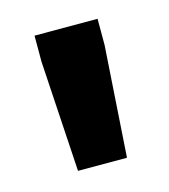

<svg xmlns="http://www.w3.org/2000/svg" viewBox="-55 -734 313 356"><g transform="rotate(-15 101.5 -556.5)"><path d="M54 -425 41 -638V-688H162V-638L148 -425Z"/></g></svg>

Font: Saira ExtraCondensed ExtraBold
Style: Regular
Weight: 800
Width: 2
Designer: Hector Gatti with collaboration of the Omnibus-Type team
Foundry: Omnibus-Type
Version: Version 1.101